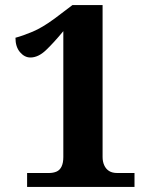

<svg xmlns="http://www.w3.org/2000/svg" viewBox="-20 -738 605 758"><path d="M87 0V-55H173Q190 -55 203 -60.5Q216 -66 223 -80.5Q230 -95 230 -118V-615Q192 -569 161.5 -540Q131 -511 100 -511Q77 -511 59 -532Q41 -553 41 -589Q71 -597 109 -613Q147 -629 196 -665L266 -718H385V-118Q385 -100 391.5 -85.5Q398 -71 410.5 -63Q423 -55 443 -55H511V0Z"/></svg>

Font: Noto Serif Hentaigana EL
Style: Regular
Weight: 400
Designer: Kazuhiro Yamada
Foundry: nipponia
Version: Version 1.000